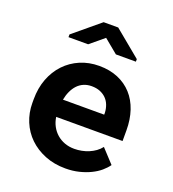

<svg xmlns="http://www.w3.org/2000/svg" viewBox="-138 -859 876 974"><g transform="rotate(20 300.0 -372.0)"><path d="M476.6 -635.3V-621.6H368.7L293.5 -683.6L218.8 -621.6H112.8V-636.2L254.4 -753.9H333ZM325.2 9.8Q264.2 9.8 214.4 -10.3Q164.6 -30.3 128.9 -64.7Q93.3 -99.1 74 -145.8Q54.7 -192.4 54.7 -245.6V-265.1Q54.7 -325.7 73.7 -375.7Q92.8 -425.8 127 -461.9Q161.1 -498 208 -518.1Q254.9 -538.1 310.1 -538.1Q367.2 -538.1 411.9 -519.3Q456.5 -500.5 487.5 -466.3Q518.6 -432.1 534.7 -384Q550.8 -335.9 550.8 -277.8V-220.2H192.4Q196.3 -193.4 208.3 -171.1Q220.2 -148.9 238.8 -132.8Q257.3 -116.7 281.2 -107.9Q305.2 -99.1 333.5 -99.1Q353.5 -99.1 373.3 -103Q393.1 -106.9 411.1 -114.5Q429.2 -122.1 444.8 -133.3Q460.4 -144.5 472.2 -159.7L540 -86.4Q527.3 -68.4 507.1 -51Q486.8 -33.7 459.2 -20.3Q431.6 -6.8 397.9 1.5Q364.3 9.8 325.2 9.8ZM309.1 -428.2Q286.1 -428.2 267.1 -420.2Q248 -412.1 233.6 -397Q219.2 -381.8 209.5 -360.8Q199.7 -339.8 194.8 -314H417.5V-324.7Q416.5 -346.2 409.2 -365.2Q401.9 -384.3 388.2 -398.2Q374.5 -412.1 354.7 -420.2Q335 -428.2 309.1 -428.2Z"/></g></svg>

Font: TypoPRO Roboto Mono
Style: Bold
Weight: 700
Designer: Google
Version: Version 2.000986; 2015; ttfautohint (v1.3)